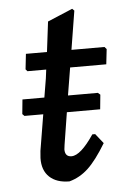

<svg xmlns="http://www.w3.org/2000/svg" viewBox="-47 -629 434 672"><g transform="rotate(-5 170.0 -293.5)"><path d="M170 7Q125 7 100 -16.5Q75 -40 76 -83L78 -108L99 -235H33L26 -242L31 -293H108L119 -359L123 -390H57L51 -397L57 -451H131L144 -557L232 -594L239 -587L217 -451H333L340 -443L334 -390H207L191 -293H296L304 -286L299 -235H182L164 -122L162 -106Q162 -80 185 -80Q217 -80 264 -150H274L301 -116Q266 -58 236.5 -30.5Q207 -3 170 7Z"/></g></svg>

Font: Alegreya Sans SC Medium
Style: Italic
Weight: 500
Italic angle: -7°
Designer: Juan Pablo del Peral
Foundry: Huerta Tipografica
Version: Version 2.007